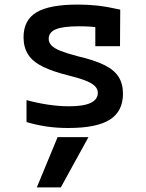

<svg xmlns="http://www.w3.org/2000/svg" viewBox="-20 -550 640 840"><path d="M246 270H141L232 50H367ZM279 10Q228 10 184 3.5Q140 -3 96 -16V-112Q144 -99 191.5 -92Q239 -85 283 -85Q346 -85 377 -100Q408 -115 408 -144Q408 -160 396 -172.5Q384 -185 357.5 -196Q331 -207 287 -218Q213 -236 168 -258Q123 -280 103 -311.5Q83 -343 83 -387Q83 -462 139.5 -496Q196 -530 321 -530Q365 -530 406 -525.5Q447 -521 506 -508L505 -348H397V-487L446 -426Q409 -431 381.5 -433Q354 -435 327 -435Q256 -435 224.5 -422Q193 -409 193 -380Q193 -364 205.5 -351Q218 -338 246 -327Q274 -316 320 -304Q393 -287 436.5 -265.5Q480 -244 499 -213.5Q518 -183 518 -140Q518 -63 460.5 -26.5Q403 10 279 10Z"/></svg>

Font: M PLUS Code Latin Expanded Medium
Style: Regular
Weight: 500
Width: 7
Designer: Coji Morishita
Foundry: UNDERFOREST DESIGN
Version: Version 1.002; ttfautohint (v1.8.3)